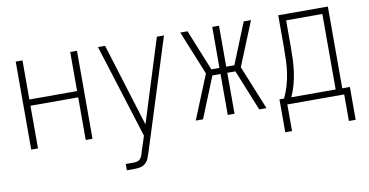

<svg xmlns="http://www.w3.org/2000/svg" viewBox="-72 -711 2144 1117"><g transform="rotate(-10 1000.0 -152.5)"><path d="M69 0V-520H109V-289H391V-520H431V0H391V-252H109V0Z M596 215V178H643Q653 178 663.5 175.5Q674 173 681 165.5Q688 158 692 148Q696 138 699 128Q699 127 699 127Q699 127 699 127Q699 127 699 126.5Q699 126 699 126L729 34L555 -520H597L749 -29L903 -520H945L737 137Q737 137 737 137Q737 137 737 137Q737 137 737 137Q737 137 737 137Q732 153 725.5 169Q719 185 706 196.5Q693 208 676.5 211.5Q660 215 643 215Z M1041 0 1147 -260 1041 -520H1084L1182 -278H1230V-520H1270V-278H1318L1416 -520H1459L1353 -260L1459 0H1416L1318 -242H1270V0H1230V-242H1182L1084 0Z M1542 157V-37H1569Q1585 -70 1595.5 -105.5Q1606 -141 1611.5 -177.5Q1617 -214 1618.5 -251Q1620 -288 1620 -325V-520H1913V-37H1958V157H1918V0H1582V157ZM1874 -37V-483H1660V-325Q1660 -288 1658.5 -251Q1657 -214 1652 -178Q1647 -142 1637 -106Q1627 -70 1612 -37Z"/></g></svg>

Font: Iosevka SS04 Extralight
Style: Regular
Weight: 200
Monospace: yes
Designer: Belleve Invis
Foundry: Belleve Invis
Version: Version 19.0.0; ttfautohint (v1.8.4)